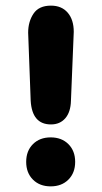

<svg xmlns="http://www.w3.org/2000/svg" viewBox="-20 -651 362 682"><path d="M242 -538Q242 -581 220.5 -606Q199 -631 161 -631Q118 -631 99 -602.5Q80 -574 80 -535L89 -293Q94 -209 161 -209Q193 -209 212 -231Q231 -253 232 -293ZM160 -163Q121 -163 97 -139Q73 -115 73 -76Q73 -37 97 -13Q121 11 160 11Q199 11 223 -13Q247 -37 247 -76Q247 -115 223 -139Q199 -163 160 -163Z"/></svg>

Font: Beiruti Black
Style: Regular
Weight: 900
Designer: Arlette Boutros
Foundry: Boutros
Version: Version 1.41